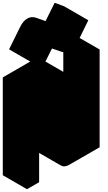

<svg xmlns="http://www.w3.org/2000/svg" viewBox="-63 -1304 776 1374"><path d="M346 -775Q381 -795 407 -780Q433 -765 433 -725V-225L563 -300V-900L650 -950V-250L433 -125Q399 -105 372.5 -120Q346 -135 346 -175V-675L217 -600V0L130 50V-650ZM244 -827 175 -851 254 -1011Q275 -1054 304.5 -1071Q334 -1088 368 -1077L436 -1053L501 -1184L569 -1159L491 -1000Q469 -956 439.5 -939Q410 -922 376 -934L309 -957ZM650 -950 563 -900 390 -1000 476 -1050ZM563 -900V-300L390 -400V-1000ZM563 -300 433 -225 260 -325 390 -400ZM569 -1159 501 -1184 328 -1284 396 -1259ZM346 -675V-175Q346 -135 372 -120L199 -220Q173 -235 173 -275V-775ZM501 -1184 436 -1053 263 -1153 328 -1284ZM407 -780Q381 -795 346 -775L130 -650L-43 -750L173 -875Q208 -895 234 -880ZM130 -650V50L-43 -50V-750ZM436 -1053 368 -1077Q334 -1088 304.5 -1071Q275 -1054 254 -1011L175 -851L2 -951L81 -1111Q102 -1154 131.5 -1171Q161 -1188 195 -1177L263 -1153Z"/></svg>

Font: Nabla Normal
Style: Regular
Weight: 400
Designer: Arthur Reinders Folmer
Version: Version 1.000